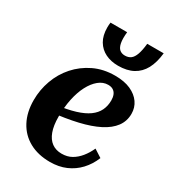

<svg xmlns="http://www.w3.org/2000/svg" viewBox="-182 -846 869 960"><g transform="rotate(30 252.0 -365.5)"><path d="M311 -575Q362 -575 397 -594Q432 -613 452 -650Q472 -687 478 -743H383Q379 -704 370.5 -680Q362 -656 348.5 -646Q335 -636 315 -636Q296 -636 284 -646.5Q272 -657 267.5 -680.5Q263 -704 267 -743H171Q170 -735 169.5 -728.5Q169 -722 169 -715Q169 -668 187.5 -637Q206 -606 238 -590.5Q270 -575 311 -575ZM256 12Q188 12 137.5 -15.5Q87 -43 59.5 -94.5Q32 -146 32 -216Q32 -275 52 -330.5Q72 -386 110.5 -429.5Q149 -473 203 -499Q257 -525 324 -525Q378 -525 414.5 -508.5Q451 -492 470.5 -464Q490 -436 490 -400Q490 -358 466 -325.5Q442 -293 396 -269.5Q350 -246 283.5 -230.5Q217 -215 132 -206L139 -250Q202 -258 246 -271.5Q290 -285 317 -304.5Q344 -324 356.5 -350Q369 -376 369 -408Q369 -426 363.5 -439.5Q358 -453 346.5 -460.5Q335 -468 317 -468Q288 -468 263 -447.5Q238 -427 219.5 -391.5Q201 -356 191 -308.5Q181 -261 181 -206Q181 -155 193.5 -121Q206 -87 229.5 -70Q253 -53 286 -53Q319 -53 343.5 -67Q368 -81 387.5 -105Q407 -129 421 -160L466 -131Q448 -87 418 -55Q388 -23 347.5 -5.5Q307 12 256 12Z"/></g></svg>

Font: Roboto Serif 72pt SemiCondensed SemiBold
Style: Italic
Weight: 600
Width: 4
Italic angle: -10°
Designer: Greg Gazdowicz
Foundry: Commercial Type
Version: Version 1.008